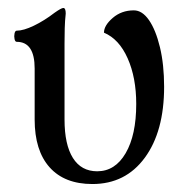

<svg xmlns="http://www.w3.org/2000/svg" viewBox="-20 -451 460 482"><path d="M212 11Q142 11 104.5 -31Q67 -73 67 -151V-279Q67 -346 22 -346Q18 -346 16.5 -353Q15 -360 16.5 -367Q18 -374 22 -374Q39 -374 65 -386.5Q91 -399 117 -419Q134 -431 139 -431Q145 -431 145 -417Q143 -399 142.5 -380Q142 -361 142 -342V-151Q142 -88 163 -54.5Q184 -21 224 -21Q269 -21 295.5 -66.5Q322 -112 322 -190Q322 -256 300.5 -304.5Q279 -353 241 -369Q241 -387 263 -406Q285 -425 316 -425Q337 -425 354 -400.5Q371 -376 381.5 -332.5Q392 -289 392 -233Q392 -121 343.5 -55Q295 11 212 11Z"/></svg>

Font: Junicode Two Beta Condensed
Style: Regular
Weight: 400
Width: 3
Designer: Peter S. Baker
Foundry: Briery Creek Software
Version: Version 1.053; ttfautohint (v1.8.4)